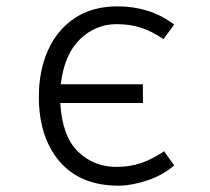

<svg xmlns="http://www.w3.org/2000/svg" viewBox="-20 -568 655 598"><path d="M346.7 -548.2Q394.9 -548.2 439.2 -534.6Q483.6 -521 522.6 -491.3L489.2 -446.2Q451.8 -471.3 417.9 -482.1Q384.1 -492.8 343.1 -492.8Q277.9 -492.8 229.2 -445.9Q180.5 -399 169.2 -305.6H425.1V-247.2H167.7Q173.8 -143.1 223.1 -95.6Q272.3 -48.2 342.1 -48.2Q384.1 -48.2 419 -60Q453.8 -71.8 491.3 -96.9L522.6 -52.8Q485.1 -21 436.9 -5.4Q388.7 10.3 349.2 10.3Q230.3 10.3 165.6 -65.1Q101 -140.5 101 -267.2Q101 -347.2 129.2 -410.8Q157.4 -474.4 212.3 -511.3Q267.2 -548.2 346.7 -548.2Z"/></svg>

Font: Fira Code Light
Style: Regular
Weight: 300
Monospace: yes
Designer: Carrois Corporate, Edenspiekermann AG, Nikita Prokopov
Foundry: Carrois Corporate, Edenspiekermann AG, Nikita Prokopov
Version: Version 6.000; ttfautohint (v1.8.2) -l 8 -r 50 -G 200 -x 14 